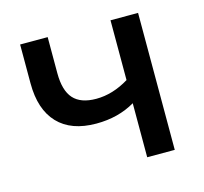

<svg xmlns="http://www.w3.org/2000/svg" viewBox="-79 -585 715 673"><g transform="rotate(-15 278.0 -248.5)"><path d="M235 -160Q144 -160 96 -210.5Q48 -261 48 -356V-497H148V-366Q148 -303 174.5 -273.5Q201 -244 257 -244Q317 -244 376 -280V-497H476V0H376V-196Q315 -160 235 -160Z"/></g></svg>

Font: Wix Madefor Text Medium
Style: Regular
Weight: 500
Designer: Dalton Maag Ltd
Foundry: Dalton Maag Ltd
Version: Version 3.100